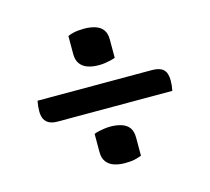

<svg xmlns="http://www.w3.org/2000/svg" viewBox="-80 -648 761 697"><g transform="rotate(-15 300.0 -300.0)"><path d="M60 -346H490Q519 -346 532.5 -333.5Q546 -321 546 -292Q546 -283 545 -273.5Q544 -264 542 -254H111Q92 -254 80 -260Q68 -266 62 -277.5Q56 -289 56 -308Q56 -317 57 -326.5Q58 -336 60 -346ZM229 -544Q238 -548 248 -550.5Q258 -553 269 -554Q280 -555 291 -555Q314 -555 332.5 -549Q351 -543 361 -529.5Q371 -516 371 -493V-424Q363 -421 352.5 -418.5Q342 -416 331 -414.5Q320 -413 309 -413Q286 -413 268 -419Q250 -425 239.5 -439Q229 -453 229 -476ZM229 -176Q238 -180 248 -182Q258 -184 269 -185.5Q280 -187 291 -187Q314 -187 332.5 -181Q351 -175 361 -161.5Q371 -148 371 -124V-56Q363 -53 352.5 -50Q342 -47 331 -46Q320 -45 309 -45Q286 -45 268 -51Q250 -57 239.5 -71Q229 -85 229 -107Z"/></g></svg>

Font: Recursive Casual
Style: Regular
Weight: 400
Version: Version 1.047